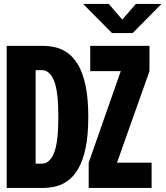

<svg xmlns="http://www.w3.org/2000/svg" viewBox="-20 -926 816 946"><path d="M389.5 -906.5H516L582.5 -829.5L649.5 -906.5H775.5L633.5 -763H532ZM417 0V-124.5L575 -575.5H424.5V-700H716.5V-575.5L556.5 -124.5H727V0ZM13 0V-700H192Q221 -700 252.2 -693Q283.5 -686 312.2 -666Q341 -646 364.2 -607.5Q387.5 -569 401.2 -506Q415 -443 415 -350Q415 -257 401.2 -194Q387.5 -131 364.2 -92.5Q341 -54 312.2 -34Q283.5 -14 252.2 -7Q221 0 192 0ZM155.5 -119.5H186Q224 -119.5 245.8 -171.5Q267.5 -223.5 267.5 -350Q267.5 -477 246 -528.8Q224.5 -580.5 186 -580.5H155.5Z"/></svg>

Font: Trispace SemiCondensed
Style: Bold
Weight: 700
Width: 4
Designer: Tyler Finck
Foundry: Etcetera Type Company
Version: Version 1.210; ttfautohint (v1.8.3)